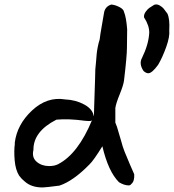

<svg xmlns="http://www.w3.org/2000/svg" viewBox="-20 -805 765 844"><path d="M167 19Q118 19 89 -7Q75 -18 64 -33Q48 -59 44.5 -100Q41 -141 45 -171V-178Q55 -258 121 -319.5Q187 -381 266 -368Q313 -366 350.5 -345.5Q388 -325 392 -294L393 -298L394 -338L398 -460L399 -500Q400 -507 402 -531.5Q404 -556 405 -567.5Q406 -579 409.5 -597.5Q413 -616 418 -631Q420 -650 428.5 -697.5Q437 -745 437 -747Q441 -776 469 -785Q485 -784 504 -774.5Q523 -765 525 -753Q535 -729 539 -676L538 -595Q538 -558 525 -450Q522 -429 506 -390Q490 -351 487 -330V-266L494 -248L513 -184Q519 -160 528 -137.5Q537 -115 551 -82.5Q565 -50 570 -39Q572 -8 557 4Q553 10 546 10Q526 10 503 -4Q456 -51 430 -162Q391 -99 374 -83Q302 -9 241 11Q180 19 167 19ZM716 -745Q727 -721 724 -672Q727 -644 710.5 -598Q694 -552 675 -520Q648 -483 632 -483Q622 -483 611 -493Q590 -524 604 -550Q633 -609 636 -660Q637 -692 613 -729Q612 -742 620.5 -753.5Q629 -765 636 -770Q643 -775 658 -784Q670 -788 682 -781Q694 -774 699.5 -767Q705 -760 716 -745ZM127 -146Q119 -113 141 -94Q163 -75 196 -75Q219 -75 235 -83Q323 -128 385 -278Q383 -272 369.5 -273Q356 -274 354 -274Q282 -284 228 -279Q126 -227 127 -146Z"/></svg>

Font: Excalifont
Style: Regular
Weight: 400
Designer: Your Own Font Foundry (Virgil); Ján Filípek / DizajnDesign (Excalifont, modifications)
Foundry: Your Own Font Foundry (Virgil); Ján Filípek / DizajnDesign (Excalifont, modifications)
Version: Version 1.000;Glyphs 3.2 (3227)